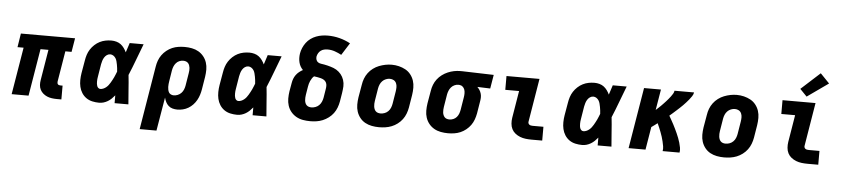

<svg xmlns="http://www.w3.org/2000/svg" viewBox="-51 -1125 7303 1663"><g transform="rotate(5 3600.0 -293.0)"><path d="M456 8Q434 8 412 5Q390 2 371 -6Q352 -14 336 -27.5Q320 -41 310.5 -59.5Q301 -78 299.5 -100Q298 -122 302 -144L346 -410H277L209 0H62L130 -410H77L96 -530H567L547 -410H493L449 -144Q448 -137 449 -131Q450 -125 453.5 -120.5Q457 -116 463 -114Q469 -112 476 -112H495V8Z M823 8Q793 8 763.5 1.5Q734 -5 710.5 -21.5Q687 -38 671.5 -62.5Q656 -87 649.5 -115.5Q643 -144 643.5 -174.5Q644 -205 649 -235L668 -345Q672 -371 680 -396Q688 -421 702.5 -443.5Q717 -466 737.5 -485Q758 -504 782 -516Q806 -528 831.5 -533Q857 -538 883 -538Q905 -538 926.5 -532Q948 -526 964.5 -513.5Q981 -501 993.5 -483.5Q1006 -466 1015 -447Q1022 -468 1028.5 -488.5Q1035 -509 1042 -530H1163Q1136 -461 1110.5 -392Q1085 -323 1056 -254Q1063 -191 1067 -127.5Q1071 -64 1077 0H957Q957 -17 957 -34Q957 -51 957 -68Q944 -52 929.5 -38Q915 -24 897.5 -13.5Q880 -3 861 2.5Q842 8 823 8ZM823 -112Q836 -112 849 -117.5Q862 -123 873 -132Q884 -141 892.5 -152Q901 -163 908 -175Q915 -187 921.5 -199Q928 -211 934 -223.5Q940 -236 945 -249Q950 -262 955 -274Q954 -289 952.5 -304Q951 -319 948 -333.5Q945 -348 941.5 -362.5Q938 -377 930.5 -389Q923 -401 910.5 -409.5Q898 -418 883 -418Q867 -418 853.5 -408.5Q840 -399 831.5 -385Q823 -371 818.5 -356Q814 -341 811 -326L793 -216Q791 -205 790 -195Q789 -185 789 -174.5Q789 -164 790 -154Q791 -144 794.5 -134.5Q798 -125 805.5 -118.5Q813 -112 823 -112Z M1193 205 1284 -345Q1288 -372 1297.5 -398.5Q1307 -425 1323.5 -448Q1340 -471 1363 -489.5Q1386 -508 1412 -519Q1438 -530 1465.5 -534Q1493 -538 1520 -538Q1552 -538 1583 -532Q1614 -526 1640 -511Q1666 -496 1685 -472.5Q1704 -449 1713.5 -420Q1723 -391 1723 -359Q1723 -327 1718 -295L1700 -185Q1696 -161 1688.5 -137Q1681 -113 1668.5 -90.5Q1656 -68 1638 -49Q1620 -30 1598 -17Q1576 -4 1551.5 2Q1527 8 1503 8Q1481 8 1461 2.5Q1441 -3 1426 -16.5Q1411 -30 1402 -48Q1393 -66 1388 -86L1339 205ZM1461 -112Q1478 -112 1495.5 -119Q1513 -126 1526 -139.5Q1539 -153 1546 -170Q1553 -187 1556 -204L1574 -314Q1576 -326 1577 -338Q1578 -350 1576.5 -361.5Q1575 -373 1571 -384Q1567 -395 1559 -403Q1551 -411 1540 -414.5Q1529 -418 1517 -418Q1500 -418 1483.5 -411Q1467 -404 1455 -390Q1443 -376 1436.5 -359.5Q1430 -343 1427 -326L1412 -232Q1410 -219 1408.5 -206Q1407 -193 1407.5 -180.5Q1408 -168 1410.5 -155.5Q1413 -143 1419 -133Q1425 -123 1436.5 -117.5Q1448 -112 1461 -112Z M2023 8Q1993 8 1963.5 1.5Q1934 -5 1910.5 -21.5Q1887 -38 1871.5 -62.5Q1856 -87 1849.5 -115.5Q1843 -144 1843.5 -174.5Q1844 -205 1849 -235L1868 -345Q1872 -371 1880 -396Q1888 -421 1902.5 -443.5Q1917 -466 1937.5 -485Q1958 -504 1982 -516Q2006 -528 2031.5 -533Q2057 -538 2083 -538Q2105 -538 2126.5 -532Q2148 -526 2164.5 -513.5Q2181 -501 2193.5 -483.5Q2206 -466 2215 -447Q2222 -468 2228.5 -488.5Q2235 -509 2242 -530H2363Q2336 -461 2310.5 -392Q2285 -323 2256 -254Q2263 -191 2267 -127.5Q2271 -64 2277 0H2157Q2157 -17 2157 -34Q2157 -51 2157 -68Q2144 -52 2129.5 -38Q2115 -24 2097.5 -13.5Q2080 -3 2061 2.5Q2042 8 2023 8ZM2023 -112Q2036 -112 2049 -117.5Q2062 -123 2073 -132Q2084 -141 2092.5 -152Q2101 -163 2108 -175Q2115 -187 2121.5 -199Q2128 -211 2134 -223.5Q2140 -236 2145 -249Q2150 -262 2155 -274Q2154 -289 2152.5 -304Q2151 -319 2148 -333.5Q2145 -348 2141.5 -362.5Q2138 -377 2130.5 -389Q2123 -401 2110.5 -409.5Q2098 -418 2083 -418Q2067 -418 2053.5 -408.5Q2040 -399 2031.5 -385Q2023 -371 2018.5 -356Q2014 -341 2011 -326L1993 -216Q1991 -205 1990 -195Q1989 -185 1989 -174.5Q1989 -164 1990 -154Q1991 -144 1994.5 -134.5Q1998 -125 2005.5 -118.5Q2013 -112 2023 -112Z M2658 8Q2625 8 2594 2.5Q2563 -3 2536.5 -18Q2510 -33 2490.5 -56.5Q2471 -80 2461.5 -109.5Q2452 -139 2452 -171Q2452 -203 2457 -235L2470 -309Q2473 -327 2479.5 -344.5Q2486 -362 2497.5 -378Q2509 -394 2524.5 -406.5Q2540 -419 2557 -428Q2544 -441 2535 -457Q2526 -473 2521.5 -491.5Q2517 -510 2516.5 -529Q2516 -548 2519 -568Q2523 -593 2533.5 -617.5Q2544 -642 2560 -663.5Q2576 -685 2598 -701Q2620 -717 2645 -726.5Q2670 -736 2695.5 -740Q2721 -744 2746 -744Q2799 -744 2849 -731Q2899 -718 2943 -694L2876 -588Q2848 -603 2818 -613.5Q2788 -624 2755 -624Q2740 -624 2724.5 -620.5Q2709 -617 2696 -607.5Q2683 -598 2675 -584Q2667 -570 2664 -555Q2662 -541 2666.5 -527Q2671 -513 2682.5 -505.5Q2694 -498 2708.5 -496Q2723 -494 2737 -491.5Q2751 -489 2765 -485.5Q2779 -482 2792.5 -478Q2806 -474 2819 -469Q2832 -464 2843.5 -457Q2855 -450 2865.5 -441Q2876 -432 2884.5 -421.5Q2893 -411 2899.5 -399Q2906 -387 2910.5 -373.5Q2915 -360 2917 -346Q2919 -332 2918.5 -317.5Q2918 -303 2916 -288Q2914 -273 2912 -258L2900 -185Q2895 -157 2885 -130.5Q2875 -104 2858 -81Q2841 -58 2817 -40Q2793 -22 2766.5 -11Q2740 0 2712.5 4Q2685 8 2658 8ZM2658 -112Q2675 -112 2693 -118.5Q2711 -125 2724.5 -138.5Q2738 -152 2745.5 -169.5Q2753 -187 2756 -204L2768 -278Q2771 -294 2771 -309.5Q2771 -325 2764.5 -338Q2758 -351 2745.5 -359Q2733 -367 2718 -371Q2703 -375 2688 -377.5Q2673 -380 2658 -382Q2648 -374 2640.5 -362.5Q2633 -351 2627.5 -339Q2622 -327 2618.5 -314.5Q2615 -302 2613 -289L2601 -216Q2599 -204 2598.5 -192Q2598 -180 2599 -168.5Q2600 -157 2604 -146Q2608 -135 2616 -127Q2624 -119 2635 -115.5Q2646 -112 2658 -112Z M3256 8Q3224 8 3193 2Q3162 -4 3135.5 -18.5Q3109 -33 3090 -57Q3071 -81 3061.5 -110Q3052 -139 3052 -171Q3052 -203 3057 -235L3076 -345Q3080 -373 3090 -399.5Q3100 -426 3117.5 -449.5Q3135 -473 3159 -491Q3183 -509 3210 -519.5Q3237 -530 3264.5 -535.5Q3292 -541 3320 -541Q3352 -541 3382.5 -533.5Q3413 -526 3439.5 -511.5Q3466 -497 3485 -473Q3504 -449 3513.5 -420Q3523 -391 3523 -359Q3523 -327 3518 -295L3500 -185Q3495 -157 3485 -130.5Q3475 -104 3457.5 -80.5Q3440 -57 3416 -39Q3392 -21 3365.5 -10.5Q3339 0 3311 4Q3283 8 3256 8ZM3259 -112Q3277 -112 3294.5 -118.5Q3312 -125 3325.5 -138.5Q3339 -152 3346 -169.5Q3353 -187 3356 -204L3374 -314Q3377 -333 3377 -351Q3377 -369 3370 -385Q3363 -401 3348 -409.5Q3333 -418 3314 -418Q3297 -418 3279.5 -411Q3262 -404 3249 -390.5Q3236 -377 3229 -360Q3222 -343 3219 -326L3201 -216Q3199 -204 3198.5 -191.5Q3198 -179 3199.5 -167.5Q3201 -156 3205 -145.5Q3209 -135 3217 -127Q3225 -119 3236 -115.5Q3247 -112 3259 -112Z M3856 8Q3824 8 3792.5 2Q3761 -4 3735 -19Q3709 -34 3690 -57.5Q3671 -81 3661.5 -110Q3652 -139 3652 -171Q3652 -203 3657 -235L3676 -345Q3680 -372 3690 -398Q3700 -424 3717.5 -447Q3735 -470 3758.5 -487.5Q3782 -505 3808 -516Q3834 -527 3861 -532.5Q3888 -538 3915 -538Q3920 -538 3924 -538Q3928 -538 3933 -538L4207 -530L4187 -410L4075 -414Q4086 -403 4094.5 -390Q4103 -377 4108 -361Q4113 -345 4113 -328.5Q4113 -312 4110 -295L4092 -185Q4087 -158 4077.5 -131.5Q4068 -105 4051.5 -82Q4035 -59 4012 -40.5Q3989 -22 3963 -11Q3937 0 3909.5 4Q3882 8 3856 8ZM3858 -112Q3858 -112 3858 -112Q3858 -112 3858 -112Q3875 -112 3892 -119Q3909 -126 3921 -140Q3933 -154 3939 -170.5Q3945 -187 3948 -204L3966 -314Q3969 -331 3969 -348.5Q3969 -366 3964 -381Q3959 -396 3946.5 -406.5Q3934 -417 3917 -418H3913Q3912 -418 3910.5 -418Q3909 -418 3908 -418Q3891 -418 3874.5 -410Q3858 -402 3846.5 -388.5Q3835 -375 3828.5 -358.5Q3822 -342 3819 -326L3801 -216Q3799 -204 3798.5 -192Q3798 -180 3799 -168.5Q3800 -157 3804.5 -146Q3809 -135 3816.5 -127Q3824 -119 3835 -115.5Q3846 -112 3858 -112Z M4582 0Q4556 0 4530.5 -3Q4505 -6 4482 -15Q4459 -24 4440 -39Q4421 -54 4410 -75.5Q4399 -97 4397 -123Q4395 -149 4399 -174L4438 -410H4318V-530H4605L4543 -155Q4541 -147 4543.5 -139.5Q4546 -132 4552 -127.5Q4558 -123 4566 -121.5Q4574 -120 4582 -120H4675V0Z M5023 8Q4993 8 4963.5 1.5Q4934 -5 4910.5 -21.5Q4887 -38 4871.5 -62.5Q4856 -87 4849.5 -115.5Q4843 -144 4843.5 -174.5Q4844 -205 4849 -235L4868 -345Q4872 -371 4880 -396Q4888 -421 4902.5 -443.5Q4917 -466 4937.5 -485Q4958 -504 4982 -516Q5006 -528 5031.5 -533Q5057 -538 5083 -538Q5105 -538 5126.5 -532Q5148 -526 5164.5 -513.5Q5181 -501 5193.5 -483.5Q5206 -466 5215 -447Q5222 -468 5228.5 -488.5Q5235 -509 5242 -530H5363Q5336 -461 5310.5 -392Q5285 -323 5256 -254Q5263 -191 5267 -127.5Q5271 -64 5277 0H5157Q5157 -17 5157 -34Q5157 -51 5157 -68Q5144 -52 5129.5 -38Q5115 -24 5097.5 -13.5Q5080 -3 5061 2.5Q5042 8 5023 8ZM5023 -112Q5036 -112 5049 -117.5Q5062 -123 5073 -132Q5084 -141 5092.5 -152Q5101 -163 5108 -175Q5115 -187 5121.5 -199Q5128 -211 5134 -223.5Q5140 -236 5145 -249Q5150 -262 5155 -274Q5154 -289 5152.5 -304Q5151 -319 5148 -333.5Q5145 -348 5141.5 -362.5Q5138 -377 5130.5 -389Q5123 -401 5110.5 -409.5Q5098 -418 5083 -418Q5067 -418 5053.5 -408.5Q5040 -399 5031.5 -385Q5023 -371 5018.5 -356Q5014 -341 5011 -326L4993 -216Q4991 -205 4990 -195Q4989 -185 4989 -174.5Q4989 -164 4990 -154Q4991 -144 4994.5 -134.5Q4998 -125 5005.5 -118.5Q5013 -112 5023 -112Z M5426 0 5514 -530H5661L5631 -350Q5642 -360 5653 -370Q5664 -380 5674.5 -390.5Q5685 -401 5695 -411.5Q5705 -422 5715 -433Q5725 -444 5734.5 -455.5Q5744 -467 5753 -479Q5762 -491 5769.5 -503.5Q5777 -516 5779 -530H5949Q5946 -512 5935.5 -496.5Q5925 -481 5913.5 -466.5Q5902 -452 5889.5 -438.5Q5877 -425 5864 -411.5Q5851 -398 5837 -385.5Q5823 -373 5809.5 -360.5Q5796 -348 5781.5 -335.5Q5767 -323 5753 -311Q5763 -293 5773.5 -275Q5784 -257 5793.5 -238.5Q5803 -220 5812 -201.5Q5821 -183 5829.5 -164Q5838 -145 5845.5 -125.5Q5853 -106 5859 -85.5Q5865 -65 5869 -43.5Q5873 -22 5869 0H5722Q5726 -21 5722.5 -42Q5719 -63 5714 -83.5Q5709 -104 5703 -123.5Q5697 -143 5689.5 -162Q5682 -181 5674.5 -199.5Q5667 -218 5658 -237Q5645 -227 5632 -217.5Q5619 -208 5606 -199L5573 0Z M6256 8Q6224 8 6193 2Q6162 -4 6135.5 -18.5Q6109 -33 6090 -57Q6071 -81 6061.5 -110Q6052 -139 6052 -171Q6052 -203 6057 -235L6076 -345Q6080 -373 6090 -399.5Q6100 -426 6117.5 -449.5Q6135 -473 6159 -491Q6183 -509 6210 -519.5Q6237 -530 6264.5 -535.5Q6292 -541 6320 -541Q6352 -541 6382.5 -533.5Q6413 -526 6439.5 -511.5Q6466 -497 6485 -473Q6504 -449 6513.5 -420Q6523 -391 6523 -359Q6523 -327 6518 -295L6500 -185Q6495 -157 6485 -130.5Q6475 -104 6457.5 -80.5Q6440 -57 6416 -39Q6392 -21 6365.5 -10.5Q6339 0 6311 4Q6283 8 6256 8ZM6259 -112Q6277 -112 6294.5 -118.5Q6312 -125 6325.5 -138.5Q6339 -152 6346 -169.5Q6353 -187 6356 -204L6374 -314Q6377 -333 6377 -351Q6377 -369 6370 -385Q6363 -401 6348 -409.5Q6333 -418 6314 -418Q6297 -418 6279.5 -411Q6262 -404 6249 -390.5Q6236 -377 6229 -360Q6222 -343 6219 -326L6201 -216Q6199 -204 6198.5 -191.5Q6198 -179 6199.5 -167.5Q6201 -156 6205 -145.5Q6209 -135 6217 -127Q6225 -119 6236 -115.5Q6247 -112 6259 -112Z M6982 0Q6956 0 6930.5 -3Q6905 -6 6882 -15Q6859 -24 6840 -39Q6821 -54 6810 -75.5Q6799 -97 6797 -123Q6795 -149 6799 -174L6838 -410H6718V-530H7005L6943 -155Q6941 -147 6943.5 -139.5Q6946 -132 6952 -127.5Q6958 -123 6966 -121.5Q6974 -120 6982 -120H7075V0ZM6923 -579 6863 -641 7028 -791 7107 -709Z"/></g></svg>

Font: Iosevka Curly Slab HvExObl
Style: Regular
Weight: 900
Width: 7
Italic angle: -9°
Monospace: yes
Designer: Belleve Invis
Foundry: Belleve Invis
Version: Version 11.1.0; ttfautohint (v1.8.3)